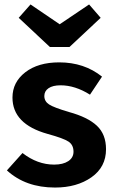

<svg xmlns="http://www.w3.org/2000/svg" viewBox="-20 -826 517 862"><path d="M380 -806 432 -746 292 -615H204L64 -746L117 -806L248 -717ZM246 -546Q358 -546 438 -482L384 -401Q317 -443 252 -443Q217 -443 198 -430Q179 -417 179 -395Q179 -371 200.5 -357Q222 -343 290 -323Q374 -300 415 -261.5Q456 -223 456 -156Q456 -76 390.5 -30Q325 16 227 16Q95 16 11 -61L81 -139Q148 -87 223 -87Q263 -87 286.5 -102.5Q310 -118 310 -145Q310 -175 288 -190Q266 -205 193 -225Q36 -269 36 -388Q36 -457 93.5 -501.5Q151 -546 246 -546Z"/></svg>

Font: Fira Sans SemiBold
Style: Regular
Weight: 600
Designer: bBox Type GmbH & Carrois Corporate GbR & Edenspiekermann AG
Foundry: bBox Type GmbH & Carrois Corporate GbR & Edenspiekermann AG
Version: Version 4.301;PS 004.301;hotconv 1.0.88;makeotf.lib2.5.64775